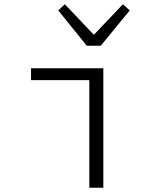

<svg xmlns="http://www.w3.org/2000/svg" viewBox="-20 -883 740 903"><path d="M254 -834 388 -668H454L590 -834L558 -863L424 -722H419L285 -863ZM400 -506V0H466V-562H126V-506Z"/></svg>

Font: Kawkab Mono Light
Style: Regular
Weight: 300
Monospace: yes
Designer: Abdullah Arif
Foundry: Abdullah Arif
Version: Version 1.000;PS 000.500;hotconv 1.0.88;makeotf.lib2.5.64775